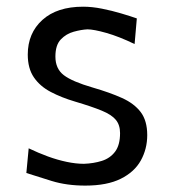

<svg xmlns="http://www.w3.org/2000/svg" viewBox="-20 -554 517 585"><path d="M239.8 11.5Q306.2 11.5 347.9 -9.3Q389.6 -30 409.1 -65.1Q428.6 -100.3 428.6 -142.3Q428.6 -186.2 408.7 -212.5Q388.8 -238.8 351.6 -255.5Q314.5 -272.2 262.4 -287.3Q200 -305.4 174.4 -325Q148.8 -344.5 148.8 -381.7Q148.8 -416.6 165.2 -433.8Q181.6 -451 204.5 -457.3Q227.3 -463.6 246.3 -464.6Q265.4 -464.6 304 -453.7Q342.7 -442.7 390.1 -419.8L396.9 -497.9Q377.3 -504.8 349.2 -513.1Q321.1 -521.5 290.9 -527.5Q260.6 -533.6 233.3 -533.6Q153.7 -533.6 109.2 -493.3Q64.6 -453 64.6 -387.8Q64.6 -345.5 83.3 -318.2Q102.1 -290.9 134.6 -273.9Q167.1 -256.8 208.3 -244.6Q260.2 -229.2 290 -216.9Q319.9 -204.6 332.8 -189Q345.8 -173.4 345.8 -148.4Q345.8 -112 330.7 -91.9Q315.6 -71.9 290.6 -63.9Q265.6 -56 235.8 -54.9Q211.2 -54.9 183.3 -60.8Q155.4 -66.6 126 -77.3Q96.6 -88.1 67.4 -102.1L60.3 -26.9Q91.6 -16.6 137.5 -2.6Q183.3 11.5 239.8 11.5Z"/></svg>

Font: Pinar FD VF
Style: Regular
Weight: 300
Designer: Amin Abedi
Version: Version 2.000